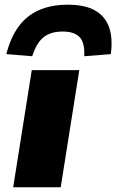

<svg xmlns="http://www.w3.org/2000/svg" viewBox="-20 -796 494 816"><path d="M36 0 115 -498H317L238 0ZM117 -557 7 -566Q24 -634 57.5 -681Q91 -728 143.5 -752Q196 -776 268 -776Q341 -776 384 -751.5Q427 -727 443.5 -680.5Q460 -634 451 -566L338 -557Q341 -614 318.5 -638Q296 -662 246 -662Q196 -662 165.5 -638Q135 -614 117 -557Z"/></svg>

Font: Nunito Sans 10pt Expanded Black
Style: Italic
Weight: 900
Width: 7
Italic angle: -9°
Designer: Vernon Adams
Foundry: Vernon Adams
Version: Version 3.101;gftools[0.9.27]